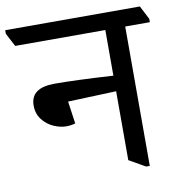

<svg xmlns="http://www.w3.org/2000/svg" viewBox="-109 -722 784 837"><g transform="rotate(-10 282.5 -304.0)"><path d="M596 -590V-575H487V42H471L399 1V-304L185 -296L199 -197Q181 -191 158 -191Q133 -191 104 -203.5Q75 -216 54.5 -242Q34 -268 34 -305Q34 -383 140 -383Q232 -383 399 -373V-575H0L-31 -634V-650H565Z"/></g></svg>

Font: Martel DemiBold
Style: Regular
Weight: 600
Designer: Dan Reynolds
Foundry: Dan Reynolds
Version: Version 1.001; ttfautohint (v1.1) -l 5 -r 5 -G 72 -x 0 -D la